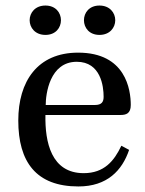

<svg xmlns="http://www.w3.org/2000/svg" viewBox="-20 -662 523 693"><path d="M283 -589C283 -562 302 -536 339 -536C376 -536 396 -562 396 -589C396 -616 376 -642 339 -642C302 -642 283 -616 283 -589ZM87 -589C87 -562 107 -536 144 -536C181 -536 200 -562 200 -589C200 -616 181 -642 144 -642C107 -642 87 -616 87 -589ZM46 -227C46 -78 110 11 263 11C367 11 421 -47 446 -121L418 -136C392 -81 356 -37 282 -37C165 -37 142 -149 144 -247H415C435 -247 452 -252 452 -283C452 -338 434 -472 262 -472C115 -472 46 -368 46 -227ZM145 -283C145 -322 159 -439 257 -439C344 -439 354 -350 354 -313C354 -295 348 -283 322 -283Z"/></svg>

Font: erewhon
Style: Regular
Weight: 400
Version: Version 1.0.0